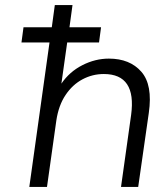

<svg xmlns="http://www.w3.org/2000/svg" viewBox="-20 -740 666 760"><path d="M459 0 499 -285Q521 -447 391 -447Q346 -447 306.5 -426Q267 -405 239.5 -364Q212 -323 203 -263L166 0H96L176 -572H65L73 -632H185L197 -720H267L255 -632H380L372 -572H246L223 -409Q255 -456 306 -482Q357 -508 411 -508Q494 -508 539.5 -456Q585 -404 569 -293L527 0Z"/></svg>

Font: Host Grotesk Light
Style: Italic
Weight: 300
Italic angle: -8°
Designer: Doğukan Karapınar based on Poppins by Indian Type Foundry, Jonny Pinhorn
Foundry: Element Type
Version: Version 1.001; ttfautohint (v1.8.4.7-5d5b)